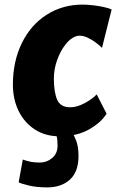

<svg xmlns="http://www.w3.org/2000/svg" viewBox="-20 -584 507 834"><path d="M238 8Q177 8 131.5 -21.5Q86 -51 61 -101.8Q36 -152.5 36 -216Q36 -317.5 75 -397Q114 -476.5 183 -520.2Q252 -564 339 -564Q358.5 -564 382.8 -561.2Q407 -558.5 429.2 -553.8Q451.5 -549 465 -543L423 -376Q413.5 -386 397 -398.5Q380.5 -411 361.5 -420Q342.5 -429 326 -429Q310.5 -429 294 -418.5Q277.5 -408 264 -390Q242.5 -363 228.2 -323.2Q214 -283.5 214 -243Q214 -184 228.2 -151Q242.5 -118 285 -118Q314.5 -118 348.2 -136.2Q382 -154.5 400 -174L443 -90Q418.5 -51 366.2 -21.5Q314 8 238 8ZM185 230Q138 230 103.8 221.5Q69.5 213 61 208L79 109Q86 112 105.8 117Q125.5 122 154 122Q183.5 122 206.8 102.2Q230 82.5 230 49Q230 21 226 8.2Q222 -4.5 219 -15L240 -17L290 -15Q300 -1 310.5 25.8Q321 52.5 321 94Q321 162 283.8 196Q246.5 230 185 230Z"/></svg>

Font: Merriweather Sans ExtraBold
Style: Italic
Weight: 800
Italic angle: -7.5°
Designer: Eben Sorkin
Foundry: Eben Sorkin
Version: Version 2.001; ttfautohint (v1.8.3)